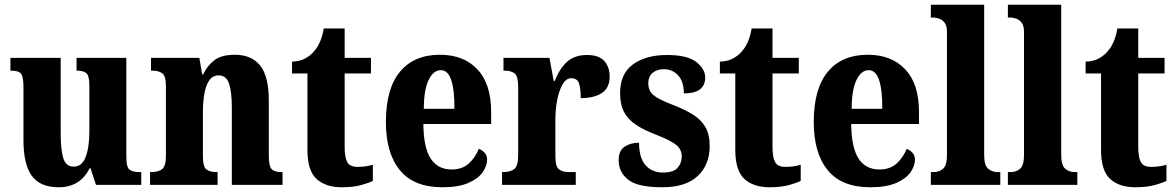

<svg xmlns="http://www.w3.org/2000/svg" viewBox="-20 -780 4958 810"><path d="M228 10Q149 10 114 -38.5Q79 -87 79 -188V-411Q79 -454 69.5 -468Q60 -482 27 -482H24V-536H236V-219Q236 -148 247 -112.5Q258 -77 291 -77Q326 -77 341.5 -118Q357 -159 357 -228V-419Q357 -462 343.5 -472Q330 -482 306 -482H303V-536H513V-117Q513 -73 527.5 -63.5Q542 -54 566 -54H576V0H385L362 -70H358Q318 10 228 10Z M613 0V-54H618Q647 -54 663.5 -66Q680 -78 680 -123V-417Q680 -459 665 -470.5Q650 -482 621 -482H617V-536H821L833 -466H837Q855 -504 885 -526.5Q915 -549 971 -549Q1041 -549 1077.5 -503.5Q1114 -458 1114 -356V-125Q1114 -79 1126 -66.5Q1138 -54 1168 -54H1172V0H958V-327Q958 -391 946.5 -426.5Q935 -462 903 -462Q877 -462 862.5 -440.5Q848 -419 842 -383.5Q836 -348 836 -308V-120Q836 -77 850.5 -65.5Q865 -54 894 -54H898V0Z M1421 10Q1354 10 1315.5 -25Q1277 -60 1277 -148V-470H1212V-520Q1247 -521 1270.5 -535Q1294 -549 1306 -565Q1319 -579 1329.5 -602.5Q1340 -626 1346 -660H1434V-536H1545V-470H1434V-161Q1434 -116 1445 -96Q1456 -76 1488 -76Q1524 -76 1553 -85V-17Q1538 -9 1504.5 0.5Q1471 10 1421 10Z M1846 10Q1726 10 1667 -62Q1608 -134 1608 -265Q1608 -406 1667.5 -477.5Q1727 -549 1836 -549Q1936 -549 1994 -487.5Q2052 -426 2052 -308V-257H1766Q1767 -157 1797 -111Q1827 -65 1885 -65Q1930 -65 1957.5 -90Q1985 -115 2000 -152Q2014 -147 2024.5 -135.5Q2035 -124 2035 -107Q2035 -80 2016 -53Q1997 -26 1955.5 -8Q1914 10 1846 10ZM1897 -321Q1898 -398 1884 -441Q1870 -484 1840 -484Q1808 -484 1788 -442Q1768 -400 1768 -321Z M2098 0V-54H2102Q2132 -54 2149 -66.5Q2166 -79 2166 -126V-414Q2166 -458 2151.5 -470Q2137 -482 2108 -482H2104V-536H2298L2316 -438H2320Q2342 -493 2373.5 -520.5Q2405 -548 2457 -548Q2507 -548 2529.5 -522.5Q2552 -497 2552 -457Q2552 -409 2519 -387.5Q2486 -366 2430 -366Q2430 -407 2422.5 -428.5Q2415 -450 2390 -450Q2368 -450 2353 -423.5Q2338 -397 2330.5 -357.5Q2323 -318 2323 -276V-121Q2323 -77 2338.5 -65.5Q2354 -54 2379 -54H2409V0Z M2774 10Q2670 10 2630 -22Q2590 -54 2590 -104Q2590 -145 2615.5 -161.5Q2641 -178 2676 -178Q2676 -114 2703.5 -83Q2731 -52 2777 -52Q2820 -52 2838 -71.5Q2856 -91 2856 -120Q2856 -151 2831 -170Q2806 -189 2752 -210Q2699 -230 2664.5 -252.5Q2630 -275 2613 -307Q2596 -339 2596 -387Q2596 -469 2650.5 -508.5Q2705 -548 2794 -548Q2880 -548 2917.5 -518.5Q2955 -489 2955 -453Q2955 -386 2865 -386Q2865 -436 2841 -462Q2817 -488 2781 -488Q2751 -488 2733 -472.5Q2715 -457 2715 -429Q2715 -397 2737 -378.5Q2759 -360 2820 -337Q2867 -319 2902 -297.5Q2937 -276 2955.5 -244.5Q2974 -213 2974 -164Q2974 -85 2923.5 -37.5Q2873 10 2774 10Z M3226 10Q3159 10 3120.5 -25Q3082 -60 3082 -148V-470H3017V-520Q3052 -521 3075.5 -535Q3099 -549 3111 -565Q3124 -579 3134.5 -602.5Q3145 -626 3151 -660H3239V-536H3350V-470H3239V-161Q3239 -116 3250 -96Q3261 -76 3293 -76Q3329 -76 3358 -85V-17Q3343 -9 3309.5 0.5Q3276 10 3226 10Z M3651 10Q3531 10 3472 -62Q3413 -134 3413 -265Q3413 -406 3472.5 -477.5Q3532 -549 3641 -549Q3741 -549 3799 -487.5Q3857 -426 3857 -308V-257H3571Q3572 -157 3602 -111Q3632 -65 3690 -65Q3735 -65 3762.5 -90Q3790 -115 3805 -152Q3819 -147 3829.5 -135.5Q3840 -124 3840 -107Q3840 -80 3821 -53Q3802 -26 3760.5 -8Q3719 10 3651 10ZM3702 -321Q3703 -398 3689 -441Q3675 -484 3645 -484Q3613 -484 3593 -442Q3573 -400 3573 -321Z M3907 0V-54H3918Q3943 -54 3959 -68.5Q3975 -83 3975 -126V-646Q3975 -672 3964.5 -685Q3954 -698 3940 -702Q3926 -706 3918 -706H3907V-760H4132V-126Q4132 -83 4148.5 -68.5Q4165 -54 4190 -54H4200V0Z M4232 0V-54H4243Q4268 -54 4284 -68.5Q4300 -83 4300 -126V-646Q4300 -672 4289.5 -685Q4279 -698 4265 -702Q4251 -706 4243 -706H4232V-760H4457V-126Q4457 -83 4473.5 -68.5Q4490 -54 4515 -54H4525V0Z M4769 10Q4702 10 4663.5 -25Q4625 -60 4625 -148V-470H4560V-520Q4595 -521 4618.5 -535Q4642 -549 4654 -565Q4667 -579 4677.5 -602.5Q4688 -626 4694 -660H4782V-536H4893V-470H4782V-161Q4782 -116 4793 -96Q4804 -76 4836 -76Q4872 -76 4901 -85V-17Q4886 -9 4852.5 0.5Q4819 10 4769 10Z"/></svg>

Font: Noto Serif Georgian Condensed ExtraBold
Style: Regular
Weight: 800
Width: 3
Designer: Monotype Design Team, Akaki Razmadze
Foundry: Google LLC
Version: Version 2.003; ttfautohint (v1.8.4.7-5d5b)